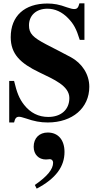

<svg xmlns="http://www.w3.org/2000/svg" viewBox="-20 -712 596 1146"><path d="M199 414C315 353 365 281 365 195C365 124 328 79 265 79C215 79 181 112 181 164C181 210 211 240 254 240C264 240 271 238 278 238C289 238 297 247 297 259C297 298 263 340 188 392ZM484 -474V-692H454C447 -665 440 -658 422 -658C413 -658 401 -661 380 -668C334 -685 302 -691 263 -691C127 -691 44 -617 44 -490C44 -389 102 -334 215 -280C258 -259 303 -239 337 -215C371 -191 394 -163 394 -127C394 -58 345 -14 268 -14C210 -14 162 -38 124 -86C95 -123 81 -158 64 -229H35V19H64C70 -7 78 -15 94 -15C102 -15 113 -12 135 -5C184 12 221 19 265 19C413 19 513 -68 513 -194C513 -270 468 -335 404 -370C353 -398 305 -421 256 -447C176 -489 153 -512 153 -561C153 -618 194 -660 263 -660C308 -660 350 -641 386 -604C420 -569 436 -539 456 -474Z"/></svg>

Font: XITS
Style: Bold
Weight: 700
Designer: MicroPress Inc., with final additions and corrections provided by Coen Hoffman, Elsevier (retired)
Version: Version 1.302